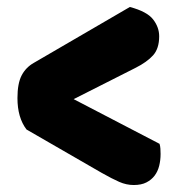

<svg xmlns="http://www.w3.org/2000/svg" viewBox="-20 -534 511 550"><path d="M437 -122Q439 -116 439.5 -108Q440 -100 440 -93Q440 -75 436 -59Q432 -43 423 -31Q414 -19 399.5 -11.5Q385 -4 363 -4Q342 -4 321.5 -13Q301 -22 271 -39L56 -163Q30 -197 30 -253Q30 -295 42 -318Q54 -341 77 -354L352 -514Q401 -501 418.5 -478.5Q436 -456 436 -430Q436 -395 418.5 -375.5Q401 -356 367 -339L191 -250Z"/></svg>

Font: Baloo Cyrillic
Style: Regular
Weight: 400
Designer: Ek Type, Denis Ignatov
Foundry: Ek Type
Version: Version 1.50 July 26, 2019